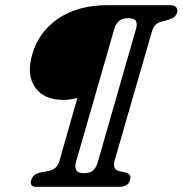

<svg xmlns="http://www.w3.org/2000/svg" viewBox="-20 -720 704 740"><path d="M103.5 -508Q128 -596 203.8 -648Q279.5 -700 394.5 -700H636.5Q652.5 -700 659.2 -691.5Q666 -683 662.5 -671Q656.5 -652.5 633.5 -645L599 -635.5Q574 -628.5 565.5 -598L422 -102.5Q413 -69 435.5 -61.5L464 -55Q487.5 -48.5 481.5 -27.5Q478 -12.5 466 -6.2Q454 0 443.5 0H118.5Q107 0 101.8 -6.2Q96.5 -12.5 99.5 -23.5Q106 -49 134.5 -55L169.5 -61.5Q200 -68 209 -99.5L278 -342Q267 -340 254.8 -337.5Q242.5 -335 224 -335Q149 -335 115.5 -383Q82 -431 103.5 -508ZM356.5 -94 504.5 -609.5Q510 -629 503.5 -639.5Q497 -650 473 -650Q450 -650 437.8 -638.2Q425.5 -626.5 420.5 -608.5L272.5 -94.5Q267.5 -77 273.8 -64.8Q280 -52.5 302.5 -52.5Q326.5 -52.5 338.8 -63.2Q351 -74 356.5 -94Z"/></svg>

Font: Fraunces 144pt SuperSoft
Style: Italic
Weight: 400
Italic angle: -16°
Version: Version 1.000;[b76b70a41]